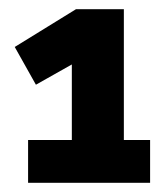

<svg xmlns="http://www.w3.org/2000/svg" viewBox="-20 -640 365 417"><path d="M306 -336H249V-620H145L12 -538L58 -456L136 -500V-336H41V-243H306Z"/></svg>

Font: Gemini
Style: Regular
Weight: 700
Designer: Pushpananda Ekanayake, Sol Matas, Kosala Senevirathne
Foundry: Mooniak
Version: Version 1.000;PS 1.0;hotconv 1.0.86;makeotf.lib2.5.63406